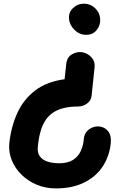

<svg xmlns="http://www.w3.org/2000/svg" viewBox="-20 -1024 644 1042"><path d="M493.5 -660.5 477 -503.5Q474 -478 452.2 -462Q430.5 -446 405 -446Q359 -446 324.5 -437.2Q290 -428.5 265.5 -411.2Q241 -394 224.8 -368Q208.5 -342 199 -307.2Q189.5 -272.5 185.5 -229Q181.5 -198 194.8 -177.8Q208 -157.5 235.5 -147.8Q263 -138 301 -138Q348 -138 376.2 -156Q404.5 -174 418.2 -204Q432 -234 435 -270.5Q437 -296 452.5 -312.2Q468 -328.5 489.2 -334.8Q510.5 -341 530 -335.5Q554.5 -329.5 569.8 -307.8Q585 -286 581 -246Q573.5 -175 536.8 -119.8Q500 -64.5 436 -33Q372 -1.5 283 -1.5Q228 -1.5 180.2 -21.2Q132.5 -41 97.2 -75.5Q62 -110 44 -154.2Q26 -198.5 30.5 -247Q40.5 -337.5 74.2 -411.2Q108 -485 171 -533Q234 -581 330.5 -594L339 -672.5Q342 -712.5 370.5 -729.2Q399 -746 430 -740Q457.5 -733.5 477 -712.2Q496.5 -691 493.5 -660.5ZM354.5 -923.5Q351.5 -956 376 -980Q400.5 -1004 436.5 -1004Q470.5 -1004 496 -979.8Q521.5 -955.5 523.5 -922Q526.5 -889 505.5 -862Q484.5 -835 448 -835Q411 -835 383.8 -862.2Q356.5 -889.5 354.5 -923.5Z"/></svg>

Font: Edu NSW ACT Cursive
Style: Regular
Weight: 400
Designer: Tina and Corey Anderson, Eben Sorkin, Mirko Velimirovic
Foundry: Sorkin Type Co.
Version: Version 2.000